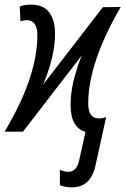

<svg xmlns="http://www.w3.org/2000/svg" viewBox="-49 -567 540 827"><path d="M363 143 408 -62Q393 -57 376 -57Q331 -57 331 -122Q331 -296 471 -537L394 -536L137 -203Q158 -252 173 -309.5Q188 -367 188 -422Q188 -479 163.5 -513Q139 -547 84 -547Q55 -547 36 -539L39 -475Q51 -480 67 -480Q112 -480 112 -415Q112 -329 78.5 -227Q45 -125 -29 0H50L303 -328Q281 -273 268 -219.5Q255 -166 255 -115Q255 -18 319 1L292 124Q281 173 246 173Q226 173 209 164V231Q232 240 261 240Q343 240 363 143Z"/></svg>

Font: Noto Sans Display Condensed
Style: Italic
Weight: 400
Width: 3
Designer: Monotype Design team
Foundry: Monotype Imaging Inc.
Version: 1.000